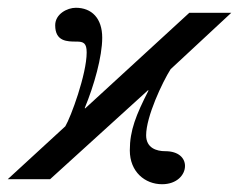

<svg xmlns="http://www.w3.org/2000/svg" viewBox="-36 -461 615 494"><path d="M559 -428H451L183 -182L182 -183C206 -241 227 -315 227 -364C227 -414 200 -441 159 -441C137 -441 106 -425 106 -396C106 -354 137 -354 161 -354C179 -354 187 -350 187 -326C187 -270 146 -159 132 -136L-16 0H93L345 -229L346 -228C314 -165 298 -126 298 -74C298 -19 337 13 381 13C419 13 440 -11 440 -34C440 -54 424 -72 389 -72C367 -72 340 -80 340 -113C340 -161 382 -250 403 -283Z"/></svg>

Font: STIXGeneral
Style: Italic
Weight: 400
Italic angle: -16.33°
Designer: MicroPress Inc., with final additions and corrections provided by Coen Hoffman, Elsevier (retired)
Version: Version 1.1.0